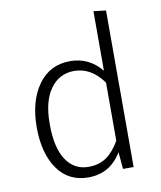

<svg xmlns="http://www.w3.org/2000/svg" viewBox="-84 -811 747 889"><g transform="rotate(-10 289.5 -366.0)"><path d="M260 11Q167 11 115.5 -62.5Q64 -136 64 -259Q64 -381 118.5 -457.5Q173 -534 269 -534Q358 -534 416 -463V-743L474 -736V0H424L417 -80Q363 11 260 11ZM269 -37Q319 -37 353.5 -61Q388 -85 416 -134V-407Q360 -486 279 -486Q209 -486 167.5 -428Q126 -370 126 -267V-260Q126 -152 164 -94.5Q202 -37 269 -37Z"/></g></svg>

Font: Trujillo Light
Style: Regular
Weight: 300
Designer: Fira Sans original fonts by bBox Type GmbH, Carrois Corporate GbR, & Edenspiekermann AG / Changes by Cristiano Sobral
Foundry: Fira Sans original fonts by bBox Type GmbH, Carrois Corporate GbR, & Edenspiekermann AG / Changes by Cristiano Sobral
Version: Version 4.301;July 28, 2020;FontCreator 13.0.0.2655 64-bit